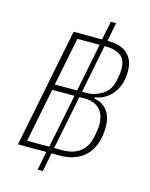

<svg xmlns="http://www.w3.org/2000/svg" viewBox="-127 -860 799 1023"><g transform="rotate(15 272.5 -349.0)"><path d="M211 82H182L202 -21H46L177 -677H334L355 -780H384L364 -677H374Q438 -677 474.5 -644Q511 -611 511 -548Q511 -477 475.5 -428.5Q440 -380 377 -369L376 -362Q426 -353 450 -318.5Q474 -284 474 -233Q474 -189 463 -150.5Q452 -112 428.5 -83.5Q405 -55 367.5 -38Q330 -21 276 -21H231ZM276 -380 329 -646H206L153 -380ZM356 -646 303 -380H325Q376 -380 416 -407Q456 -434 466 -485Q472 -513 473.5 -526.5Q475 -540 475 -549Q475 -604 444 -625Q413 -646 366 -646ZM210 -52 270 -349H147L88 -52ZM297 -349 237 -52H282Q343 -52 380 -80.5Q417 -109 428 -163Q434 -192 436 -208.5Q438 -225 438 -234Q438 -257 432 -278Q426 -299 413 -314.5Q400 -330 378.5 -339.5Q357 -349 326 -349Z"/></g></svg>

Font: IBM Plex Sans Cond ExtLt
Style: Italic
Weight: 200
Width: 3
Italic angle: -11°
Designer: Mike Abbink, Paul van der Laan, Pieter van Rosmalen
Foundry: Bold Monday
Version: Version 1.3